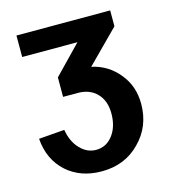

<svg xmlns="http://www.w3.org/2000/svg" viewBox="-101 -568 747 829"><g transform="rotate(-15 272.5 -153.0)"><path d="M424 109Q357 178 253 178Q159 178 97 123Q34 66 27 -28L142 -37Q151 17 182 49.5Q213 82 253 82Q299 82 328 44Q357 6 357 -53Q357 -110 325 -143Q293 -176 240 -176H174V-263L295 -388H48V-484H467V-413L325 -270Q399 -254 446 -195Q492 -139 492 -60Q492 41 424 109Z"/></g></svg>

Font: Play
Style: Bold
Weight: 700
Designer: Jonas Hecksher (Cyrillic expansion: Cyreal)
Foundry: Jonas Hecksher, Playtype, e-types AS
Version: Version 2.101; ttfautohint (v1.5.65-e2d9)